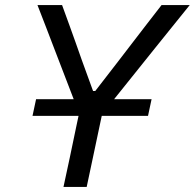

<svg xmlns="http://www.w3.org/2000/svg" viewBox="-20 -733 764 753"><path d="M229 0Q241.5 -59 253.5 -114Q265 -169 279 -236L288 -278.5H107.5L121.5 -344H269L192.5 -543Q176 -585 161.5 -624Q146.5 -662.5 127 -713H223.5Q241 -665 253.5 -630.5Q265.5 -596 277 -565Q288 -534 301 -497L345 -376H353.5L444 -493Q474 -532 498.5 -564Q523 -596 550 -631Q577 -665.5 613.5 -713H724Q689.5 -670.5 655 -627.5Q620 -584 587 -543L427.5 -344H574.5L560.5 -278.5H379L370 -236Q356 -169 344.2 -114Q332.5 -59 320 0Z"/></svg>

Font: Heraclito
Style: Italic
Weight: 400
Italic angle: -12°
Designer: Kostas Bartsokas (font) & Cristiano Sobral (main changes)
Foundry: Kostas Bartsokas (font) & Cristiano Sobral (main changes)
Version: Version 1.00;July 8, 2020;FontCreator 13.0.0.2655 64-bit